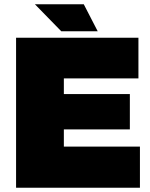

<svg xmlns="http://www.w3.org/2000/svg" viewBox="-20 -876 698 896"><path d="M55 0V-700H626V-510H278V-437H586V-272H278V-192H633V0ZM436 -730H266L143 -856H371Z"/></svg>

Font: REM Black
Style: Regular
Weight: 900
Designer: Octavio Pardo
Foundry: Ashler Design
Version: Version 1.005;gftools[0.9.28]